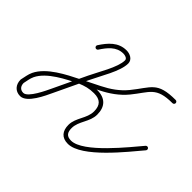

<svg xmlns="http://www.w3.org/2000/svg" viewBox="-115 -782 1018 1018"><g transform="rotate(45 394.0 -273.5)"><path d="M282.5 -255.2C282.5 -255.2 282.5 -255.2 282.5 -255.2C314.4 -268.6 341.2 -276.2 376.7 -276.2C423.8 -276.2 445 -254.5 445 -208C445 -153.9 399.1 -116.4 399.1 -61.6C399.1 -16.7 420.9 12 468 12C571 12 726.3 -187.8 785.1 -256.7C789.4 -261.7 788.8 -269.3 783.8 -273.6C778.8 -277.9 771.2 -277.3 766.9 -272.3C715.4 -212.1 558.3 -12 468 -12C434.3 -12 423.1 -29.9 423.1 -61.6C423.1 -114.3 469 -152.1 469 -208C469 -267.7 437 -300.2 376.7 -300.2C338 -300.2 308.1 -292 273.3 -277.4C267.1 -274.8 264.3 -267.8 266.8 -261.7C269.4 -255.6 276.4 -252.7 282.5 -255.2ZM229 -455.4C229 -455.4 229 -455.4 229 -455.4C255.1 -495.1 285.7 -535 338 -535C349.4 -535 369.6 -530.5 369.6 -515.7C369.6 -462.2 312.8 -372.5 288 -319.4C288 -319.4 288 -319.4 288 -319.4C288 -319.4 288 -319.4 288 -319.4C258.8 -257.7 229.5 -195.9 200.2 -134.1C188.8 -110.2 144.4 -12 110 -12C86 -12 74.2 -28.6 74.2 -51.4C74.2 -51.4 74.1 -50.7 74 -49.9C73.9 -49.2 73.8 -48.5 73.8 -48.5C78.9 -69.1 80.5 -90.2 89.9 -109.7C122.4 -177.3 220.5 -224.1 283.3 -255.6C283.3 -255.6 283.3 -255.6 283.3 -255.6C283.3 -255.6 283.3 -255.6 283.3 -255.6C317.6 -272.8 352 -290 386.4 -307.2C435.8 -331.9 481.4 -363.4 516.6 -406.4C583.3 -487.8 584.8 -533 708 -533C714.6 -533 720 -538.4 720 -545C720 -551.6 714.6 -557 708 -557C708 -557 708 -557 708 -557C569.4 -557 571.5 -511.3 498 -421.6C464.9 -381.3 422 -351.8 375.6 -328.6C341.3 -311.4 306.9 -294.2 272.5 -277C272.5 -277 272.5 -277 272.5 -277C272.5 -277 272.5 -277 272.5 -277C203.9 -242.6 103.6 -193.6 68.3 -120.1C58.1 -98.8 56 -76.5 50.5 -54.2C50.5 -54.2 50.4 -53.5 50.4 -52.8C50.3 -52.1 50.2 -51.4 50.2 -51.4C50.2 -15.3 72.7 12 110 12C160.9 12 204.5 -87.2 221.8 -123.9C251.1 -185.6 280.4 -247.4 309.7 -309.2C309.7 -309.2 309.7 -309.2 309.7 -309.2C309.8 -309.2 309.8 -309.2 309.8 -309.2C336.4 -366.2 393.6 -456.7 393.6 -515.7C393.6 -545.2 363.7 -559 338 -559C276.6 -559 239.9 -515.7 209 -468.6C205.3 -463.1 206.9 -455.6 212.4 -452C217.9 -448.3 225.4 -449.9 229 -455.4Z"/></g></svg>

Font: FRB American Cursive Guidelines Light
Style: Italic
Weight: 300
Italic angle: -25°
Version: Version 2.0;Modular Font Editor K font №1